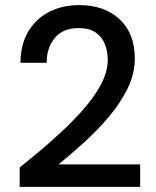

<svg xmlns="http://www.w3.org/2000/svg" viewBox="-20 -732 612 752"><path d="M57 0V-76Q125 -130 187 -185Q249 -240 297.5 -293.5Q346 -347 374 -398.5Q402 -450 402 -498Q402 -530 391 -558.5Q380 -587 355 -604.5Q330 -622 288 -622Q225 -622 193.5 -582Q162 -542 163 -486H60Q61 -560 91.5 -610Q122 -660 173.5 -686Q225 -712 290 -712Q389 -712 448.5 -656.5Q508 -601 508 -502Q508 -443 479.5 -385Q451 -327 405.5 -273.5Q360 -220 308 -173Q256 -126 209 -88H529V0Z"/></svg>

Font: DeepMind Sans Medium
Style: Regular
Weight: 500
Designer: Jonny Pinhorn / Modifications: Colophon Foundry
Foundry: Colophon Foundry
Version: Version 1.002; ttfautohint (v1.8.2)